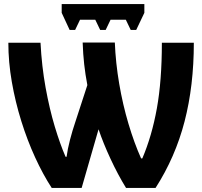

<svg xmlns="http://www.w3.org/2000/svg" viewBox="-20 -923 993 943"><path d="M234 0Q191 -66 152.5 -150Q114 -234 84.5 -328.5Q55 -423 38 -521Q21 -619 21 -713H179Q185 -597 204 -492.5Q223 -388 249 -301.5Q275 -215 302 -153H307Q312 -191 324 -237Q336 -283 349 -321L409 -505Q399 -558 393.5 -607Q388 -656 386 -714H544Q548 -614 565.5 -511.5Q583 -409 611 -315Q639 -221 673 -145H679Q726 -255 750.5 -391Q775 -527 775 -713H932Q932 -502 886.5 -326.5Q841 -151 744 0H599Q559 -65 523 -142.5Q487 -220 464 -288L381 0ZM689 -903V-860L649 -776H622L598 -826H523L499 -776H472L448 -826H373L349 -776H322L283 -860V-903Z"/></svg>

Font: Noto IKEA Simplified Chinese
Style: Bold
Weight: 700
Designer: Monotype Design Team
Foundry: Monotype Imaging Inc.
Version: Version 1.100